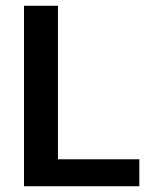

<svg xmlns="http://www.w3.org/2000/svg" viewBox="-20 -648 527 668"><path d="M464.8 0V-93.8H181.6V-627.9H63.5V0Z"/></svg>

Font: Namkio Khamti
Style: Bold
Weight: 700
Designer: Debbi Hosken
Foundry: SIL International
Version: Version 3.917